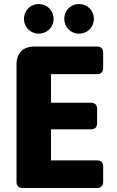

<svg xmlns="http://www.w3.org/2000/svg" viewBox="-20 -933 581 953"><path d="M492 -595V-672C492 -691 481 -702 462 -702H152C94 -702 62 -670 62 -612V-30C62 -11 73 0 92 0H462C481 0 492 -11 492 -30V-107C492 -126 481 -137 462 -137H233V-291H432C451 -291 462 -302 462 -321V-393C462 -412 451 -423 432 -423H233V-565H462C481 -565 492 -576 492 -595ZM99 -839C99 -798 131 -766 172 -766C214 -766 246 -798 246 -839C246 -881 214 -913 172 -913C131 -913 99 -881 99 -839ZM299 -839C299 -798 331 -766 372 -766C414 -766 446 -798 446 -839C446 -881 414 -913 372 -913C331 -913 299 -881 299 -839Z"/></svg>

Font: Arvore Sans
Style: Bold
Weight: 700
Designer: Jonny Pinhorn (Latin) Dan Schunck (customization for Arvore)
Version: Version 1.000;Glyphs 3.3 (3305)